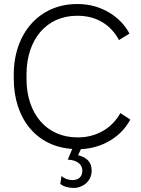

<svg xmlns="http://www.w3.org/2000/svg" viewBox="-20 -729 696 949"><path d="M346 200C384 200 433 171 433 114C433 69 406 49 366 38L380 8C484 4 578 -51 624 -138L575 -170C536 -99 460 -50 367 -50H362C211 -50 111 -166 111 -339V-361C111 -535 211 -651 360 -651H365C458 -651 529 -605 568 -531L620 -563C573 -652 473 -709 367 -709H360C177 -709 48 -567 48 -360V-341C48 -141 162 -4 337 7L315 60C358 62 387 81 387 115C387 145 367 161 339 161C315 161 296 152 284 141L278 180C295 193 317 200 346 200Z"/></svg>

Font: Fixel Text Light
Style: Regular
Weight: 300
Width: 4
Designer: AlfaBravo + MacPaw
Foundry: Kyrylo Tkachov, Marchela Mozhyna, Serhii Makarenko, Maria Weinstein, Zakhar Kryvoshyya
Version: Version 1.211